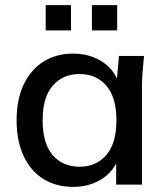

<svg xmlns="http://www.w3.org/2000/svg" viewBox="-20 -723 649 752"><path d="M267 9Q200 9 150 -22Q100 -53 72.5 -112Q45 -171 45 -252Q45 -333 72.5 -391.5Q100 -450 150 -481.5Q200 -513 267 -513Q325 -513 371 -487Q417 -461 438 -415L446 -504H544Q541 -473 538.5 -442.5Q536 -412 536 -383V0H435V-83Q412 -39 367 -15Q322 9 267 9ZM292 -70Q357 -70 396.5 -116Q436 -162 436 -252Q436 -342 396.5 -387.5Q357 -433 292 -433Q226 -433 186.5 -387.5Q147 -342 147 -252Q147 -162 186 -116Q225 -70 292 -70ZM340 -604V-703H439V-604ZM159 -604V-703H258V-604Z"/></svg>

Font: Mulish SemiBold
Style: Regular
Weight: 600
Designer: Vernon Adams
Foundry: Vernon Adams
Version: Version 3.603; ttfautohint (v1.8.3)